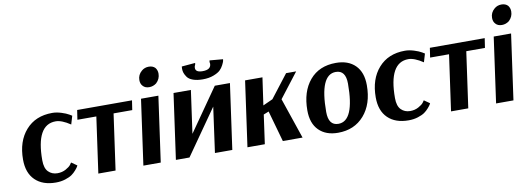

<svg xmlns="http://www.w3.org/2000/svg" viewBox="-58 -1082 3996 1448"><g transform="rotate(-10 1940.0 -358.5)"><path d="M464 -400Q398 -444 352 -444Q202 -444 202 -172Q202 -111 229.5 -83.5Q257 -56 299 -56Q334 -56 362.5 -71.5Q391 -87 402 -102L413 -118L456 -88Q454 -84 450.5 -77.5Q447 -71 432 -53.5Q417 -36 398.5 -23Q380 -10 347 0.5Q314 11 275 11Q174 11 117 -44.5Q60 -100 60 -202Q60 -342 134.5 -426.5Q209 -511 337 -511Q370 -511 406.5 -499.5Q443 -488 463 -476L483 -464Z M793 -427 733 0H601L661 -427H516L527 -500H947L936 -427Z M1060 -708Q1083 -728 1115 -728Q1146 -728 1164 -709Q1179 -690 1179 -664Q1179 -623 1148 -594Q1123 -575 1093 -575Q1061 -575 1044 -595Q1028 -612 1028 -640Q1028 -681 1060 -708ZM1079 0H946L1016 -500H1149Z M1510 -624Q1575 -624 1575 -670L1573 -683L1575 -695L1677 -686Q1677 -681 1675 -672.5Q1673 -664 1662.5 -643Q1652 -622 1635.5 -606Q1619 -590 1583.5 -576.5Q1548 -563 1501 -563Q1457 -563 1426.5 -574Q1396 -585 1383 -603.5Q1370 -622 1365 -637Q1360 -652 1360 -668L1361 -686L1465 -695L1463 -683Q1456 -671 1456 -658Q1456 -624 1510 -624ZM1697 -500 1627 0H1494L1542 -347L1299 0H1195L1265 -500H1398L1352 -172L1581 -500Z M1813 -500H1946L1916 -290L1991 -324L2127 -500H2204L2059 -312L2165 0H2014L1947 -238L1907 -222L1876 0H1743Z M2711 -305Q2711 -161 2636 -75Q2561 11 2436 11Q2343 11 2289.5 -42.5Q2236 -96 2236 -195Q2236 -339 2308.5 -425Q2381 -511 2510 -511Q2604 -511 2657.5 -457.5Q2711 -404 2711 -305ZM2497 -444Q2374 -444 2374 -159Q2374 -55 2450 -55Q2573 -55 2573 -341Q2573 -444 2497 -444Z M3165 -400Q3099 -444 3053 -444Q2903 -444 2903 -172Q2903 -111 2930.5 -83.5Q2958 -56 3000 -56Q3035 -56 3063.5 -71.5Q3092 -87 3103 -102L3114 -118L3157 -88Q3155 -84 3151.5 -77.5Q3148 -71 3133 -53.5Q3118 -36 3099.5 -23Q3081 -10 3048 0.5Q3015 11 2976 11Q2875 11 2818 -44.5Q2761 -100 2761 -202Q2761 -342 2835.5 -426.5Q2910 -511 3038 -511Q3071 -511 3107.5 -499.5Q3144 -488 3164 -476L3184 -464Z M3494 -427 3434 0H3302L3362 -427H3217L3228 -500H3648L3637 -427Z M3761 -708Q3784 -728 3816 -728Q3847 -728 3865 -709Q3880 -690 3880 -664Q3880 -623 3849 -594Q3824 -575 3794 -575Q3762 -575 3745 -595Q3729 -612 3729 -640Q3729 -681 3761 -708ZM3780 0H3647L3717 -500H3850Z"/></g></svg>

Font: Arsenal
Style: Bold Italic
Weight: 700
Italic angle: -9.10001°
Designer: Andrij Shevchenko
Foundry: Stairsfor
Version: Version 2.001;PS 002.001;hotconv 1.0.88;makeotf.lib2.5.64775